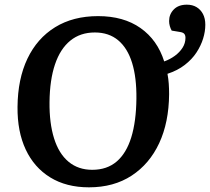

<svg xmlns="http://www.w3.org/2000/svg" viewBox="-20 -787 899 822"><path d="M361 15Q264 15 195 -27.5Q126 -70 90 -147Q54 -224 55 -329Q56 -449 97.5 -536Q139 -623 216 -670.5Q293 -718 400 -718Q509 -718 581.5 -667Q654 -616 683 -524Q708 -533 728.5 -548Q749 -563 761.5 -582.5Q774 -602 774 -625Q774 -636 769 -642Q764 -648 751 -650L715 -656Q710 -665 707 -675.5Q704 -686 704 -697Q704 -726 724 -746.5Q744 -767 780 -767Q804 -767 821.5 -756.5Q839 -746 849 -727Q859 -708 859 -681Q859 -652 849.5 -621.5Q840 -591 821 -562Q802 -533 771 -509Q740 -485 697 -471Q701 -450 702.5 -428.5Q704 -407 704 -384Q703 -263 661.5 -174Q620 -85 543.5 -35Q467 15 361 15ZM375 -60Q438 -60 479.5 -95.5Q521 -131 542 -199Q563 -267 564 -365Q565 -455 545.5 -518Q526 -581 486 -614.5Q446 -648 386 -648Q324 -648 281 -613Q238 -578 215.5 -511.5Q193 -445 192 -350Q191 -260 211.5 -194.5Q232 -129 273.5 -94.5Q315 -60 375 -60Z"/></svg>

Font: Literata 18pt SemiBold
Style: Italic
Weight: 600
Italic angle: -2°
Designer: Latin by Veronika Burian and Jose Scaglione. Greek by Irene Vlachou. Cyrillic by Vera Evstafieva
Foundry: TypeTogether
Version: Version 3.103;gftools[0.9.29]